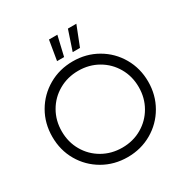

<svg xmlns="http://www.w3.org/2000/svg" viewBox="-207 -1092 1230 1275"><g transform="rotate(-30 408.0 -455.0)"><path d="M40.4 -353Q40.4 -456 88.9 -539.5Q137.4 -623 221.4 -671.5Q305.4 -720 408.4 -720Q510.4 -720 594.4 -671.5Q678.4 -623 726.9 -539Q775.4 -455 775.4 -353Q775.4 -251 726.9 -167Q678.4 -83 594.4 -34.5Q510.4 14 408.4 14Q305.4 14 221.4 -34.5Q137.4 -83 88.9 -166.5Q40.4 -250 40.4 -353ZM702.9 -353Q702.9 -435.7 664.1 -502.8Q625.4 -570 558.3 -608.7Q491.2 -647.5 408.3 -647.5Q325.5 -647.5 257.9 -608.7Q190.4 -570 151.7 -502.8Q112.9 -435.7 112.9 -353Q112.9 -270.3 151.7 -203.2Q190.4 -136 257.9 -97.3Q325.5 -58.5 408.3 -58.5Q491.2 -58.5 558.3 -97.3Q625.4 -136 664.1 -203.2Q702.9 -270.3 702.9 -353ZM489.5 -924.2H554.2L494.9 -773.1H438.9ZM344.3 -924.2H408.5L373.1 -773.1H319.1Z"/></g></svg>

Font: Lineal Thin
Style: Regular
Weight: 200
Designer: Created by Frank Adebiaye with contributions from Anton Moglia & Ariel Martín Pérez
Created by Frank ADEBIAYE with FontF
Foundry: Velvetyne Type Foundry
Version: Version 2.000;Glyphs 3.2 (3227)